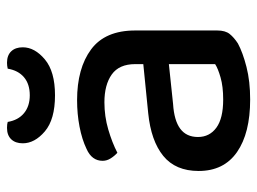

<svg xmlns="http://www.w3.org/2000/svg" viewBox="-113 -607 734 548"><g transform="rotate(-90 254.0 -333.0)"><path d="M244 -63Q281 -63 307 -70.5Q333 -78 345 -86V-218L231 -206Q184 -203 160.5 -185.5Q137 -168 137 -135Q137 -102 163.5 -82.5Q190 -63 244 -63ZM242 -480Q333 -480 387 -440Q441 -400 441 -314V-80Q441 -57 431 -44.5Q421 -32 404 -21Q378 -7 337 3.5Q296 14 244 14Q148 14 94 -23.5Q40 -61 40 -133Q40 -199 83 -234Q126 -269 205 -277L345 -291V-314Q345 -360 315.5 -381Q286 -402 236 -402Q196 -402 158.5 -391Q121 -380 92 -365Q83 -373 76 -384Q69 -395 69 -407Q69 -438 103 -453Q130 -466 166.5 -473Q203 -480 242 -480ZM256 -615Q288 -615 307.5 -631.5Q327 -648 332 -678Q336 -679 340.5 -679.5Q345 -680 349 -680Q370 -680 381.5 -668Q393 -656 393 -635Q393 -601 358.5 -572Q324 -543 256 -543Q187 -543 153 -572Q119 -601 119 -635Q119 -656 130.5 -668Q142 -680 163 -680Q168 -680 172.5 -679.5Q177 -679 180 -678Q185 -648 205 -631.5Q225 -615 256 -615Z"/></g></svg>

Font: Baloo Tamma 2 Medium
Style: Regular
Weight: 500
Designer: Divya Kowshik, Shuchita Grover and Ek Type
Foundry: Ek Type
Version: Version 1.700